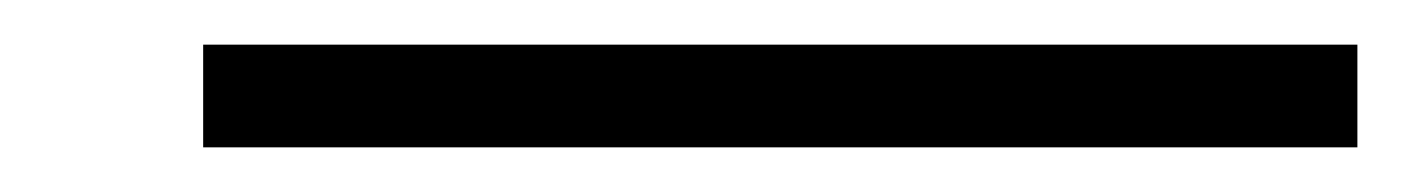

<svg xmlns="http://www.w3.org/2000/svg" viewBox="-20 -775 628 86"><path d="M588 -709H71V-755H588Z"/></svg>

Font: Libra Serif Modern
Style: Italic
Weight: 400
Italic angle: -12°
Designer: Stefan Peev, Context Ltd
Foundry: Stefan Peev, Context Ltd
Version: Version 1.000